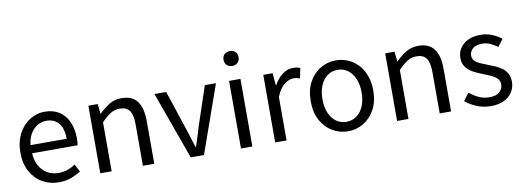

<svg xmlns="http://www.w3.org/2000/svg" viewBox="-61 -1141 4140 1520"><g transform="rotate(-10 2009.0 -381.0)"><path d="M311.7 13.4Q239.5 13.4 180.4 -20.6Q121.3 -54.6 86.4 -118.2Q51.6 -181.9 51.6 -271Q51.6 -337.5 71.6 -390.1Q91.7 -442.7 126.5 -480.1Q161.4 -517.6 205 -537.2Q248.6 -556.8 295.4 -556.8Q364.6 -556.8 412.8 -525.7Q461 -494.5 486.4 -437.1Q511.9 -379.7 511.9 -301.7Q511.9 -287.4 510.9 -274.1Q510 -260.7 507.6 -249.7H141.9Q145 -192.4 168.3 -149.8Q191.7 -107.2 231.1 -83.5Q270.4 -59.8 322.3 -59.8Q361.8 -59.8 394.5 -71.2Q427.1 -82.7 457.5 -103.1L490.3 -42.5Q454.8 -19.4 411 -3Q367.2 13.4 311.7 13.4ZM140.7 -315.5H431.7Q431.7 -397.1 396.2 -440.3Q360.8 -483.6 296.5 -483.6Q258.5 -483.6 225.1 -463.9Q191.7 -444.3 169.2 -406.9Q146.7 -369.6 140.7 -315.5Z M646.1 0V-543.4H721L729.7 -464.5H732.1Q770.8 -503.1 814.3 -529.9Q857.9 -556.8 914.1 -556.8Q999.8 -556.8 1040 -502.4Q1080.1 -448 1080.1 -344.1V0H988.7V-332.4Q988.7 -408.5 964.5 -442.9Q940.3 -477.4 885.5 -477.4Q843.9 -477.4 811 -456.4Q778.2 -435.5 737.5 -394V0Z M1373.1 0 1177.4 -543.4H1271.6L1374.2 -233.8Q1387 -194.2 1399.6 -153.6Q1412.3 -113 1424.5 -74.1H1428.9Q1441.7 -113 1454.3 -153.6Q1467 -194.2 1478.8 -233.8L1582.3 -543.4H1671.6L1479.7 0Z M1777.1 0V-543.4H1868.5V0ZM1823.4 -655.3Q1796.1 -655.3 1779.5 -671.8Q1762.9 -688.2 1762.9 -716.2Q1762.9 -742.6 1779.5 -758.7Q1796.1 -774.9 1823.4 -774.9Q1849.7 -774.9 1866.9 -758.7Q1884 -742.6 1884 -716.2Q1884 -688.2 1866.9 -671.8Q1849.7 -655.3 1823.4 -655.3Z M2052.1 0V-543.4H2127L2135.7 -444.4H2138.1Q2166.4 -495.9 2206.6 -526.3Q2246.7 -556.8 2292.2 -556.8Q2310.9 -556.8 2324.2 -554.2Q2337.6 -551.6 2350.2 -545.4L2333.4 -465.6Q2319.2 -470.2 2308.3 -472.4Q2297.3 -474.6 2280.2 -474.6Q2246.7 -474.6 2208.9 -446.4Q2171 -418.2 2143.5 -348.8V0Z M2637.1 13.4Q2570.6 13.4 2513 -20.3Q2455.4 -54 2420.5 -117.6Q2385.6 -181.2 2385.6 -271Q2385.6 -361.9 2420.5 -425.7Q2455.4 -489.4 2513 -523.1Q2570.6 -556.8 2637.1 -556.8Q2686.9 -556.8 2732.3 -537.7Q2777.7 -518.6 2812.8 -481.9Q2847.8 -445.3 2868 -392.1Q2888.3 -338.9 2888.3 -271Q2888.3 -181.2 2853.1 -117.6Q2817.8 -54 2760.7 -20.3Q2703.7 13.4 2637.1 13.4ZM2637.1 -62.9Q2684.2 -62.9 2719.7 -88.9Q2755.2 -114.9 2775 -161.8Q2794.7 -208.7 2794.7 -271Q2794.7 -333.8 2775 -380.8Q2755.2 -427.8 2719.7 -454.2Q2684.2 -480.5 2637.1 -480.5Q2590.1 -480.5 2554.6 -454.2Q2519.1 -427.8 2499.4 -380.8Q2479.8 -333.8 2479.8 -271Q2479.8 -208.7 2499.4 -161.8Q2519.1 -114.9 2554.6 -88.9Q2590.1 -62.9 2637.1 -62.9Z M3032.1 0V-543.4H3107L3115.7 -464.5H3118.1Q3156.8 -503.1 3200.3 -529.9Q3243.9 -556.8 3300.1 -556.8Q3385.8 -556.8 3426 -502.4Q3466.1 -448 3466.1 -344.1V0H3374.7V-332.4Q3374.7 -408.5 3350.5 -442.9Q3326.3 -477.4 3271.5 -477.4Q3229.9 -477.4 3197 -456.4Q3164.2 -435.5 3123.5 -394V0Z M3784.1 13.4Q3726.6 13.4 3673.3 -8.3Q3620 -30 3581.5 -61.7L3626.4 -122.7Q3661.7 -94.3 3700 -76.1Q3738.2 -57.8 3786.9 -57.8Q3840.8 -57.8 3867.4 -82.6Q3894.1 -107.5 3894.1 -143.1Q3894.1 -171.1 3875.7 -189.8Q3857.2 -208.5 3828.5 -221.7Q3799.7 -235 3769.5 -246Q3731.9 -260.6 3695.6 -279.1Q3659.4 -297.7 3635.5 -327.5Q3611.7 -357.2 3611.7 -403Q3611.7 -446.6 3634 -481.3Q3656.3 -516 3698.2 -536.4Q3740.1 -556.8 3798.8 -556.8Q3849.3 -556.8 3892.6 -538.8Q3935.9 -520.9 3967 -495.4L3923.4 -437.5Q3895.4 -458.3 3865.6 -471.9Q3835.8 -485.5 3799.9 -485.5Q3748.2 -485.5 3723.6 -462.2Q3699 -438.9 3699 -407.3Q3699 -381.8 3715.4 -365Q3731.7 -348.2 3758.8 -336.5Q3786 -324.7 3816.2 -313.1Q3846.2 -301.9 3875.5 -289Q3904.7 -276.1 3928.5 -257.9Q3952.4 -239.8 3966.9 -213.5Q3981.4 -187.2 3981.4 -148.2Q3981.4 -104.1 3958.7 -67.1Q3936 -30.1 3892.3 -8.4Q3848.7 13.4 3784.1 13.4Z"/></g></svg>

Font: Noto Sans HK Thin
Style: Regular
Weight: 100
Designer: Ryoko NISHIZUKA 西塚涼子 (kana, bopomofo & ideographs); Paul D. Hunt (Latin, Greek & Cyrillic); Sandoll Communications 산돌커뮤니
Foundry: Adobe
Version: Version 2.004-H2;hotconv 1.0.118;makeotfexe 2.5.65603